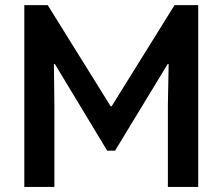

<svg xmlns="http://www.w3.org/2000/svg" viewBox="-20 -740 880 760"><path d="M76.2 -719.7H168.9L418 -319.3H421.9L670.9 -719.7H764.6V0H644.5V-322.3L647.5 -486.3H643.6L435.5 -143.6H404.3L197.3 -486.3H193.4L195.3 -322.3V0H76.2Z"/></svg>

Font: Reddit Sans Fudge SemiBold
Style: Regular
Weight: 600
Designer: Stephen Hutchings
Foundry: Reddit
Version: Version 1.011